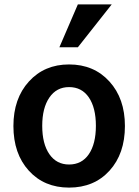

<svg xmlns="http://www.w3.org/2000/svg" viewBox="-20 -835 632 873"><path d="M548 -262Q548 -136 478 -59Q408 18 294 18Q181 18 111 -59Q41 -136 41 -262Q41 -387 111.5 -464.5Q182 -542 294 -542Q407 -542 477.5 -464.5Q548 -387 548 -262ZM294 -439Q237 -439 204.5 -391.5Q172 -344 172 -263Q172 -181 204.5 -134Q237 -87 294 -87Q352 -87 384 -134Q416 -181 416 -263Q416 -345 384 -392Q352 -439 294 -439ZM334 -620H250L334 -815H488Z"/></svg>

Font: Repo
Style: DemiBold
Weight: 600
Designer: Stefan Peev
Foundry: Context Ltd
Version: Version 001.000